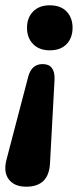

<svg xmlns="http://www.w3.org/2000/svg" viewBox="-30 -516 310 725"><path d="M158 -326Q118 -326 95 -349.5Q72 -373 72 -411Q72 -449 95 -472.5Q118 -496 158 -496Q199 -496 221.5 -472.5Q244 -449 244 -411Q244 -373 221.5 -349.5Q199 -326 158 -326ZM69 189Q24 189 3 161Q-18 133 -5 85L77 -228Q90 -274 131 -274Q178 -274 176 -216L159 97Q156 189 69 189Z"/></svg>

Font: Nunito ExtraBold
Style: Italic
Weight: 800
Italic angle: -9°
Designer: Vernon Adams
Foundry: Vernon Adams
Version: Version 3.601; ttfautohint (v1.8.2.53-6de2)